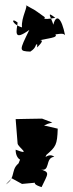

<svg xmlns="http://www.w3.org/2000/svg" viewBox="-20 -589 300 785"><path d="M132 -395C152 -416 157 -424 144 -425C191 -435 231 -436 194 -458C189 -435 234 -462 246 -445C232 -516 210 -535 198 -488C189 -519 167 -547 206 -516C145 -505 164 -518 164 -518C103 -562 132 -541 84 -569C99 -568 65 -517 70 -477C28 -489 23 -520 52 -497C48 -461 33 -418 100 -467C58 -381 57 -380 104 -378C132 -396 122 -408 132 -408ZM28 140 70 163 134 157C140 148 95 159 150 176C176 120 188 115 140 102C190 120 161 56 202 52C177 33 158 67 170 44C208 11 214 4 216 -63L160 -76L176 -83L194 -88L152 -104L92 -103L44 -102L52 -2C54 13 112 49 44 23C43 70 89 83 72 33C54 105 17 125 72 69C16 97 51 134 4 165Z"/></svg>

Font: Asimov Aggro
Style: Condensed
Weight: 500
Designer: Google
Version: Version 2.000980; 2014